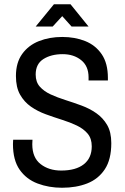

<svg xmlns="http://www.w3.org/2000/svg" viewBox="-20 -872 587 904"><path d="M272 12Q210 12 157 -8Q104 -28 72.5 -73Q41 -118 41 -194Q41 -199 41.5 -205.5Q42 -212 42 -214H133Q133 -213 132.5 -205.5Q132 -198 132 -193Q132 -130 171 -99.5Q210 -69 268 -69Q337 -69 374.5 -98.5Q412 -128 412 -183Q412 -220 392.5 -243Q373 -266 341.5 -281Q310 -296 272 -308Q234 -320 195.5 -334Q157 -348 125.5 -370Q94 -392 74.5 -426.5Q55 -461 55 -514Q55 -577 84.5 -618Q114 -659 163.5 -678.5Q213 -698 273 -698Q333 -698 381.5 -678.5Q430 -659 459 -616.5Q488 -574 488 -505V-493H397V-508Q397 -561 362 -589Q327 -617 275 -617Q221 -617 184.5 -594Q148 -571 148 -521Q148 -486 167.5 -464Q187 -442 218.5 -427.5Q250 -413 288 -401Q326 -389 364 -375Q402 -361 433.5 -339Q465 -317 484.5 -283.5Q504 -250 504 -198Q504 -121 473.5 -75Q443 -29 391 -8.5Q339 12 272 12ZM148 -747 234 -852H312L397 -747H317L273 -796L228 -747Z"/></svg>

Font: Archivo Narrow
Style: Regular
Weight: 400
Designer: Hector Gatti
Foundry: Omnibus-Type
Version: Version 3.002